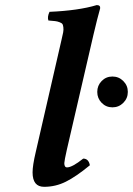

<svg xmlns="http://www.w3.org/2000/svg" viewBox="-20 -718 518 748"><path d="M219.7 -563Q224.1 -581.5 226.1 -592Q228 -602.5 226.8 -611.6Q225.6 -620.6 223.4 -624.3Q221.2 -627.9 212.4 -631.3Q203.6 -634.8 195.3 -635.7Q187 -636.7 168.5 -638.2Q163.6 -652.3 172.9 -671.9Q286.1 -676.8 356.9 -698.2Q364.3 -698.2 367.7 -694.8Q371.1 -691.4 370.1 -685.1Q359.4 -647.9 344.2 -583L240.2 -133.8Q231 -92.8 230.5 -82.5Q230.5 -65.9 241.2 -65.9Q261.2 -65.9 304.2 -100.1Q325.2 -100.1 330.1 -74.2Q276.9 -30.3 236.8 -10.3Q196.8 9.8 151.9 9.8Q106.9 9.8 106.9 -46.4Q106.9 -73.2 119.1 -125ZM376 -317.4Q358.9 -335 358.9 -359.9Q358.9 -384.8 376 -402.3Q393.1 -419.9 418 -419.9Q442.9 -419.9 460.4 -402.3Q478 -384.8 478 -359.9Q478 -335 460.4 -317.4Q442.9 -299.8 418 -299.8Q393.1 -299.8 376 -317.4Z"/></svg>

Font: Linux Libertine O
Style: Semibold Italic
Weight: 600
Italic angle: -11.5°
Designer: Philipp H. Poll
Foundry: Philipp H. Poll
Version: Version 5.1.2